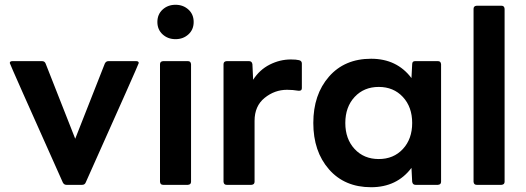

<svg xmlns="http://www.w3.org/2000/svg" viewBox="-20 -774 2201 804"><path d="M324 0H258Q248 0 243 -10Q21 -506 21 -510Q21 -518 32 -518H156Q167 -518 171 -508L295 -193L419 -508Q424 -518 434 -518H550Q561 -518 561 -510Q561 -506 339 -10Q335 0 324 0Z M715 -610Q683 -610 661 -630Q639 -650 639 -682Q639 -714 661 -734Q683 -754 715 -754Q747 -754 769 -734Q791 -714 791 -682Q791 -650 769 -630Q747 -610 715 -610ZM767 0H663Q651 0 650 -13V-505Q650 -517 663 -518H767Q779 -518 780 -505V-13Q780 -1 767 0Z M1033 0H929Q917 0 916 -13V-505Q916 -517 929 -518H1023Q1035 -518 1037 -505L1040 -440Q1067 -482 1109.5 -503.5Q1152 -525 1198 -525Q1221 -525 1232.5 -522Q1244 -519 1244 -508V-405Q1244 -394 1233 -394H1230Q1206 -398 1182 -398Q1130 -398 1088 -364Q1046 -330 1046 -268V-13Q1046 -1 1033 0Z M1534 10Q1423 10 1357.5 -65Q1292 -140 1292 -259Q1292 -378 1357.5 -453Q1423 -528 1534 -528Q1642 -528 1703 -447L1706 -505Q1706 -518 1718 -518H1814Q1826 -518 1827 -505V-13Q1827 -1 1814 0H1720Q1708 0 1706 -13L1703 -71Q1642 10 1534 10ZM1566 -108Q1628 -108 1667 -150Q1706 -192 1706 -259Q1706 -326 1667 -368Q1628 -410 1566 -410Q1504 -410 1465 -368Q1426 -326 1426 -259Q1426 -192 1465 -150Q1504 -108 1566 -108Z M2080 0H1976Q1964 0 1963 -13V-737Q1963 -749 1976 -750H2080Q2092 -750 2093 -737V-13Q2093 -1 2080 0Z"/></svg>

Font: YamahaIndonesia935. App
Style: Bold
Weight: 700
Designer: Dalton Maag Ltd
Foundry: Dalton Maag Ltd
Version: Version 1.002; January 01, 2024; Regular/Italic